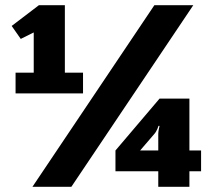

<svg xmlns="http://www.w3.org/2000/svg" viewBox="-20 -720 830 740"><path d="M105 0H255L725 -700H575ZM710 -140V-340H595L425 -140V-60H590V0H710V-60H755V-140ZM110 -440H40V-360H300V-440H230V-700H130L25 -620L60 -570L110 -595ZM575 -204C585 -215 591 -235 591 -235H595C595 -235 590 -215 590 -205V-140H520Z"/></svg>

Font: Scada
Style: Bold
Weight: 700
Designer: Jovanny Lemonad
Foundry: Jovanny Lemonad
Version: Version 3.005